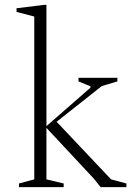

<svg xmlns="http://www.w3.org/2000/svg" viewBox="-20 -770 568 790"><path d="M58 0V-15L121 -32V-702L48 -721V-736L161 -750H171V-251L352 -409V-415L303 -435V-450H463V-435L399 -416L213 -269L437 -32L500 -15V0H394L367 -34L171 -244V-32L242 -15V0Z"/></svg>

Font: Spectral ExtraLight
Style: Regular
Weight: 275
Designer: Jean-Baptiste Levee
Foundry: Production Type
Version: Version 2.001